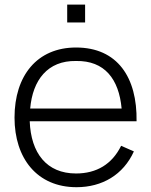

<svg xmlns="http://www.w3.org/2000/svg" viewBox="-20 -780 643 816"><path d="M341.7 -760.4H265.6V-684.4H341.7ZM106.3 -264.6H560.4C563.5 -451 479.2 -578.1 303.1 -578.1C137.5 -578.1 41.7 -458.3 41.7 -280.2C41.7 -107.3 137.5 15.6 305.2 15.6C414.6 15.6 504.2 -37.5 549 -136.5L494.8 -160.4C456.3 -82.3 390.6 -42.7 303.1 -42.7C178.1 -42.7 111.5 -129.2 106.3 -264.6ZM303.1 -520.8C425 -522.9 485.4 -443.8 496.9 -318.8H108.3C118.8 -439.6 182.3 -522.9 303.1 -520.8Z"/></svg>

Font: Manrope3 Light
Style: Regular
Weight: 300
Designer: Mikhail Sharanda
Foundry: Mikhail Sharanda
Version: Version 3.000;PS 003.000;hotconv 1.0.88;makeotf.lib2.5.64775